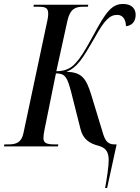

<svg xmlns="http://www.w3.org/2000/svg" viewBox="-50 -738 704 968"><path d="M480 210H490L538 -10H527C489 -10 478 -34 466 -76L410 -260C384 -344 362 -374 285 -376C339 -398 366 -441 427 -547C476 -636 503 -663 541 -663C574 -663 585 -632 585 -606C613 -608 634 -628 634 -663C634 -693 615 -718 571 -718C514 -718 484 -679 419 -557C376 -478 353 -443 333 -422C305 -389 272 -379 234 -379L290 -634C304 -695 332 -704 369 -704H393L395 -714H120L119 -704H140C181 -704 193 -699 193 -667C193 -661 192 -646 185 -617L68 -66C58 -19 31 -10 -8 -10H-28L-30 0H242L244 -10H225C183 -10 169 -18 169 -42C169 -53 171 -67 175 -87L232 -368C279 -368 289 -349 309 -273L356 -87C369 -34 404 -14 447 -3C483 7 498 27 498 70C498 99 490 154 480 210Z"/></svg>

Font: Noto Serif Display ExtraCondensed Medium
Style: Italic
Weight: 500
Width: 2
Italic angle: -12°
Designer: Monotype Design Team
Foundry: Monotype Imaging Inc.
Version: Version 2.009